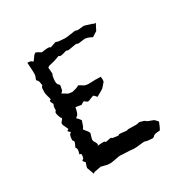

<svg xmlns="http://www.w3.org/2000/svg" viewBox="-146 -760 891 904"><g transform="rotate(-30 300.0 -308.0)"><path d="M192.4 -611.3C188.5 -610.4 184.6 -611.3 180.7 -614.3C177.7 -617.2 170.9 -621.1 160.2 -625C152.3 -619.1 148.4 -616.2 148.4 -615.2C148.4 -614.3 143.6 -607.4 133.8 -594.7C131.8 -591.8 128.9 -592.8 126 -596.7C123 -600.6 115.2 -601.6 103.5 -602.5C106.4 -560.5 107.4 -537.1 105.5 -531.2C103.5 -526.4 102.5 -520.5 99.6 -515.6C97.7 -510.7 98.6 -507.8 103.5 -504.9C107.4 -502 109.4 -493.2 111.3 -478.5C112.3 -474.6 110.4 -472.7 107.4 -470.7C104.5 -468.8 103.5 -460 103.5 -444.3C103.5 -438.5 103.5 -432.6 105.5 -427.7C106.4 -422.9 108.4 -414.1 112.3 -401.4C113.3 -398.4 112.3 -396.5 107.4 -395.5C103.5 -393.6 105.5 -385.7 113.3 -373C110.4 -367.2 109.4 -364.3 109.4 -363.3C108.4 -362.3 108.4 -357.4 107.4 -346.7C108.4 -342.8 107.4 -339.8 103.5 -336.9C99.6 -334 100.6 -324.2 106.4 -308.6C108.4 -303.7 109.4 -299.8 112.3 -297.9C116.2 -294.9 113.3 -290 104.5 -281.2C98.6 -275.4 99.6 -266.6 106.4 -254.9C112.3 -243.2 114.3 -236.3 115.2 -235.4C106.4 -231.4 104.5 -228.5 109.4 -224.6C114.3 -220.7 116.2 -218.8 117.2 -218.8C118.2 -216.8 116.2 -215.8 112.3 -212.9C108.4 -210 105.5 -201.2 104.5 -186.5C103.5 -179.7 104.5 -176.8 108.4 -174.8C112.3 -171.9 109.4 -162.1 100.6 -145.5C98.6 -143.6 100.6 -140.6 103.5 -136.7C106.4 -132.8 105.5 -124 100.6 -108.4C99.6 -105.5 102.5 -104.5 106.4 -104.5C110.4 -104.5 110.4 -97.7 107.4 -84C107.4 -81.1 105.5 -78.1 100.6 -76.2C98.6 -75.2 97.7 -74.2 97.7 -72.3C97.7 -69.3 101.6 -65.4 107.4 -59.6C101.6 -43 98.6 -33.2 99.6 -31.2C100.6 -28.3 105.5 -14.6 114.3 8.8C115.2 5.9 115.2 3.9 116.2 3.9C116.2 2.9 118.2 2.9 122.1 1C145.5 -2.9 157.2 -5.9 158.2 -5.9C159.2 -5.9 167 -2.9 184.6 1C196.3 3.9 208 3.9 218.8 2C229.5 0 236.3 -1 241.2 -2C252 -4.9 261.7 -5.9 269.5 -4.9C277.3 -3.9 283.2 -3.9 288.1 -3.9C311.5 -2.9 327.1 -2 333 -1C338.9 0 357.4 -1 386.7 -4.9C394.5 -5.9 399.4 -4.9 403.3 -2.9C406.2 -1 417 0 435.5 1C439.5 1 444.3 -1 448.2 -5.9C452.1 -10.7 463.9 -13.7 482.4 -13.7C485.4 -14.6 488.3 -20.5 493.2 -31.2L502 -52.7C491.2 -64.5 487.3 -69.3 486.3 -69.3C485.4 -70.3 476.6 -73.2 460.9 -79.1C454.1 -82 450.2 -84 449.2 -85.9C448.2 -88.9 439.5 -91.8 423.8 -95.7C418.9 -96.7 415 -96.7 412.1 -94.7C409.2 -92.8 393.6 -92.8 365.2 -93.8C358.4 -94.7 354.5 -93.8 352.5 -91.8C351.6 -90.8 339.8 -91.8 317.4 -94.7C311.5 -95.7 307.6 -94.7 306.6 -92.8C305.7 -89.8 296.9 -90.8 280.3 -93.8C273.4 -94.7 270.5 -95.7 270.5 -97.7C269.5 -100.6 261.7 -99.6 245.1 -95.7C238.3 -93.8 235.4 -94.7 234.4 -97.7C233.4 -100.6 219.7 -100.6 194.3 -97.7L198.2 -101.6C200.2 -104.5 197.3 -112.3 190.4 -123C186.5 -128.9 185.5 -136.7 188.5 -144.5C190.4 -152.3 192.4 -158.2 194.3 -164.1C196.3 -167 194.3 -171.9 189.5 -178.7C184.6 -185.5 179.7 -191.4 174.8 -197.3C172.9 -200.2 173.8 -202.1 176.8 -205.1C179.7 -207 183.6 -218.8 190.4 -239.3C185.5 -246.1 183.6 -250 182.6 -250C182.6 -251 179.7 -252.9 173.8 -258.8C171.9 -261.7 173.8 -264.6 179.7 -267.6C185.5 -270.5 191.4 -285.2 195.3 -309.6C196.3 -308.6 195.3 -307.6 196.3 -306.6C197.3 -307.6 207 -306.6 225.6 -302.7C236.3 -310.5 242.2 -313.5 244.1 -311.5C247.1 -309.6 250 -307.6 254.9 -303.7C257.8 -299.8 263.7 -300.8 274.4 -305.7C284.2 -309.6 290 -311.5 292 -312.5C293.9 -313.5 297.9 -311.5 302.7 -305.7L309.6 -297.9C335 -312.5 347.7 -319.3 347.7 -320.3C348.6 -320.3 355.5 -329.1 370.1 -345.7C371.1 -352.5 371.1 -355.5 371.1 -356.4C371.1 -355.5 371.1 -361.3 370.1 -372.1C349.6 -373 339.8 -373 338.9 -373C337.9 -372.1 330.1 -373 314.5 -372.1C298.8 -371.1 287.1 -373 280.3 -377C273.4 -381.8 267.6 -384.8 262.7 -387.7C259.8 -390.6 255.9 -390.6 252 -387.7C248 -384.8 237.3 -380.9 217.8 -377C205.1 -378.9 199.2 -379.9 198.2 -379.9C197.3 -380.9 188.5 -385.7 169.9 -396.5C176.8 -403.3 179.7 -406.2 179.7 -407.2C180.7 -408.2 181.6 -416 184.6 -431.6C185.5 -434.6 183.6 -437.5 178.7 -441.4C172.9 -445.3 170.9 -457 173.8 -477.5C175.8 -489.3 176.8 -494.1 178.7 -495.1C180.7 -495.1 179.7 -508.8 177.7 -534.2L181.6 -535.2L184.6 -538.1C207 -543.9 219.7 -545.9 220.7 -546.9C221.7 -546.9 229.5 -549.8 244.1 -555.7C246.1 -556.6 247.1 -556.6 250 -553.7C252.9 -550.8 262.7 -551.8 281.2 -557.6C290 -560.5 294.9 -560.5 295.9 -557.6C296.9 -555.7 309.6 -557.6 335 -562.5C343.8 -564.5 348.6 -564.5 350.6 -562.5C352.5 -559.6 365.2 -560.5 390.6 -564.5C393.6 -565.4 399.4 -564.5 407.2 -562.5C414.1 -560.5 422.9 -556.6 431.6 -551.8C449.2 -563.5 458 -568.4 459 -569.3C460 -570.3 464.8 -582 476.6 -603.5C469.7 -604.5 466.8 -604.5 465.8 -604.5L461.9 -607.4C434.6 -616.2 420.9 -620.1 419.9 -620.1C418.9 -620.1 410.2 -619.1 393.6 -617.2C385.7 -616.2 379.9 -617.2 377.9 -619.1C376 -621.1 364.3 -620.1 342.8 -616.2C334 -614.3 323.2 -613.3 313.5 -613.3C304.7 -614.3 295.9 -614.3 289.1 -615.2C278.3 -616.2 272.5 -617.2 271.5 -619.1C270.5 -622.1 261.7 -619.1 243.2 -612.3C237.3 -609.4 233.4 -609.4 231.4 -612.3C229.5 -615.2 216.8 -615.2 192.4 -611.3Z"/></g></svg>

Font: Hermetico
Style: Regular
Weight: 400
Version: Version 1.0